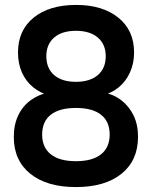

<svg xmlns="http://www.w3.org/2000/svg" viewBox="-20 -749 616 779"><path d="M288 10Q170 10 103 -44Q36 -98 36 -193Q36 -244 54.5 -282Q73 -320 106 -343.5Q139 -367 180 -374V-362Q144 -371 114.5 -395Q85 -419 69 -455Q53 -491 53 -536Q53 -626 116.5 -677.5Q180 -729 289 -729Q396 -729 460 -677.5Q524 -626 524 -536Q524 -492 507.5 -455.5Q491 -419 462 -395Q433 -371 396 -363V-374Q438 -368 470.5 -343.5Q503 -319 521.5 -281.5Q540 -244 540 -194Q540 -98 473 -44Q406 10 288 10ZM288 -95Q355 -95 390 -123Q425 -151 425 -203Q425 -256 390 -283.5Q355 -311 288 -311Q221 -311 186 -283.5Q151 -256 151 -203Q151 -151 186 -123Q221 -95 288 -95ZM288 -417Q345 -417 377 -444.5Q409 -472 409 -521Q409 -569 377 -596.5Q345 -624 288 -624Q231 -624 199.5 -596.5Q168 -569 168 -521Q168 -472 199.5 -444.5Q231 -417 288 -417Z"/></svg>

Font: Nunitoga
Style: Bold
Weight: 700
Designer: Vernon Adams
Foundry: Vernon Adams
Version: Version 1.0